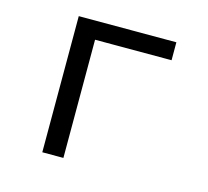

<svg xmlns="http://www.w3.org/2000/svg" viewBox="-81 -609 762 703"><g transform="rotate(15 300.0 -258.0)"><path d="M135 -516H505V-448H215V0H135Z"/></g></svg>

Font: IBM Plaex Mono
Style: Regular
Weight: 400
Designer: Mike Abbink, Paul van der Laan, Pieter van Rosmalen
Foundry: Bold Monday
Version: Version 2.003